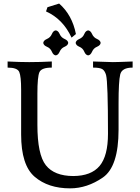

<svg xmlns="http://www.w3.org/2000/svg" viewBox="-20 -1037 785 1073"><path d="M371.6 15.6Q249.5 15.6 173.8 -49.1Q98.1 -113.8 98.1 -285.2V-535.6Q98.1 -610.4 87.6 -634.8Q77.1 -659.2 22.5 -659.2V-693.4Q91.3 -689.9 143.1 -689.9Q204.1 -689.9 269.5 -693.4V-659.2Q211.9 -659.2 200.4 -633.8Q189 -608.4 189 -513.7V-339.4Q189 -173.3 236.3 -113.5Q283.7 -53.7 389.2 -53.2Q489.7 -53.7 536.6 -109.6Q583.5 -165.5 583.5 -290Q583.5 -576.7 572.8 -617.7Q565.9 -641.6 552.2 -650.4Q538.6 -659.2 500 -659.2V-693.4Q584.5 -689.9 610.4 -689.9Q636.7 -689.9 721.2 -693.4V-659.2Q661.1 -659.2 651.9 -621.1Q642.6 -583 642.6 -459V-312.5Q642.6 -105.5 554.7 -44.9Q466.8 15.6 371.6 15.6ZM472.7 -727.5Q459 -729 450.9 -748.3Q442.9 -767.6 423.6 -775.6Q404.3 -783.7 402.8 -797.4Q404.3 -811 423.6 -819.3Q442.9 -827.6 450.9 -846.7Q459 -865.7 472.7 -867.2Q486.3 -865.7 494.6 -846.7Q502.9 -827.6 522 -819.3Q541 -811 542.5 -797.4Q541 -783.7 522 -775.6Q502.9 -767.6 494.6 -748.3Q486.3 -729 472.7 -727.5ZM291.5 -727.5Q277.8 -729 269.8 -748.3Q261.7 -767.6 242.4 -775.6Q223.1 -783.7 221.7 -797.4Q223.1 -811 242.4 -819.3Q261.7 -827.6 269.8 -846.7Q277.8 -865.7 291.5 -867.2Q305.2 -865.7 313.5 -846.7Q321.8 -827.6 340.8 -819.3Q359.9 -811 361.3 -797.4Q359.9 -783.7 340.8 -775.6Q321.8 -767.6 313.5 -748.3Q305.2 -729 291.5 -727.5ZM379.9 -826.7Q332 -930.7 237.3 -973.1L245.1 -996.6L310.5 -1017.1Q383.3 -953.6 404.3 -846.7Z"/></svg>

Font: Kelvinch
Style: Regular
Weight: 400
Designer: Paul James MIller
Foundry: High-Logic / Made with FontCreator
Version: Version 3.30 September 23, 2016